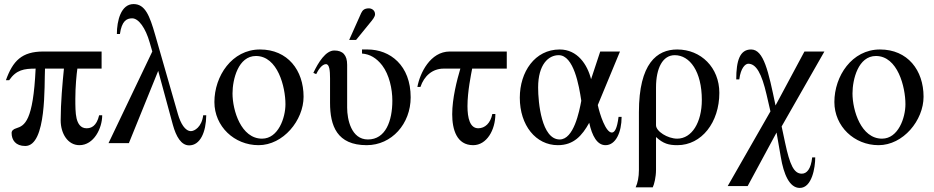

<svg xmlns="http://www.w3.org/2000/svg" viewBox="-20 -703 4588 943"><path d="M467 -137C454 -82 427 -73 405 -73C375 -73 362 -97 356 -122C350 -147 350 -184 350 -218C350 -278 356 -338 360 -366H479V-450H193C87 -450 43 -404 9 -309H25C60 -360 98 -366 155 -366C143 -107 101 -86 60 -73C46 -69 37 -61 37 -50C37 -15 57 14 104 14C210 14 197 -288 201 -366H294C287 -296 278 -199 278 -112C278 -47 313 10 370 10C441 10 482 -73 482 -137Z M978 -137C971 -79 935 -59 918 -59C889 -59 867 -97 854 -142L742 -532C715 -626 693 -683 636 -683C574 -683 554 -601 554 -536H569C578 -600 602 -613 629 -613C661 -613 695 -565 715 -495L728 -450L513 0H613L757 -355L829 -90C845 -32 870 11 909 11C963 11 992 -53 993 -137Z M1471 -228C1471 -358 1393 -460 1257 -460C1119 -460 1033 -329 1033 -202C1033 -82 1131 10 1250 10C1371 10 1471 -112 1471 -228ZM1382 -191C1382 -125 1347 -22 1267 -22C1164 -22 1122 -161 1122 -244C1122 -313 1150 -428 1237 -428C1344 -428 1382 -276 1382 -191Z M1695 -507H1729L1795 -588C1811 -607 1822 -621 1822 -633C1822 -653 1805 -662 1792 -662C1771 -662 1761 -654 1754 -639ZM1758 -460V-440C1797 -437 1829 -418 1857 -382C1892 -336 1907 -266 1907 -209C1907 -109 1874 -18 1787 -18C1705 -18 1685 -117 1685 -174V-385C1685 -432 1664 -455 1622 -455C1580 -455 1544 -398 1519 -345L1533 -339C1542 -358 1561 -388 1581 -388C1598 -388 1601 -356 1601 -318V-198C1601 -85 1635 10 1781 10C1904 10 1997 -95 1997 -225C1997 -382 1896 -460 1785 -460Z M2469 -366V-450H2189C2093 -450 2042 -343 2030 -276H2045C2063 -330 2104 -366 2159 -366H2241C2224 -309 2201 -219 2201 -142C2201 -67 2223 10 2304 10C2370 10 2413 -64 2413 -143H2398C2389 -98 2362 -73 2329 -73C2288 -73 2276 -123 2276 -182C2276 -254 2294 -339 2299 -366Z M3018 -129C3011 -72 2999 -52 2985 -52C2955 -52 2926 -141 2916 -187L3025 -450H2928L2883 -314C2865 -386 2816 -460 2729 -460C2607 -460 2533 -350 2533 -223C2533 -87 2612 10 2720 10C2798 10 2839 -37 2874 -100C2888 -35 2913 10 2954 10C3004 10 3033 -53 3033 -129ZM2835 -208C2825 -155 2798 -18 2729 -18C2640 -18 2623 -199 2623 -273C2623 -387 2674 -432 2724 -432C2798 -432 2824 -282 2835 -208Z M3118 132C3118 166 3112 196 3102 217H3186C3193 203 3202 167 3202 131V-30C3238 3 3265 10 3307 10C3426 10 3513 -102 3513 -247C3513 -371 3423 -460 3306 -460C3207 -460 3118 -392 3118 -152ZM3202 -273C3202 -369 3235 -432 3294 -432C3368 -432 3427 -352 3427 -212C3427 -102 3378 -22 3306 -22C3259 -22 3202 -58 3202 -88Z M4029 -450H3931L3789 -185C3754 -353 3731 -460 3669 -460C3614 -460 3596 -406 3596 -313H3611C3618 -370 3641 -390 3655 -390C3694 -390 3721 -342 3745 -238L3764 -156L3554 211H3652L3794 -52L3815 69C3829 152 3857 220 3908 220C3968 220 3984 120 3984 70H3969C3963 128 3942 150 3918 150C3879 150 3859 106 3836 -2L3819 -82Z M4516 -228C4516 -358 4438 -460 4302 -460C4164 -460 4078 -329 4078 -202C4078 -82 4176 10 4295 10C4416 10 4516 -112 4516 -228ZM4427 -191C4427 -125 4392 -22 4312 -22C4209 -22 4167 -161 4167 -244C4167 -313 4195 -428 4282 -428C4389 -428 4427 -276 4427 -191Z"/></svg>

Font: STIXGeneral
Style: Regular
Weight: 400
Designer: MicroPress Inc., with final additions and corrections provided by Coen Hoffman, Elsevier (retired)
Version: Version 1.1.0